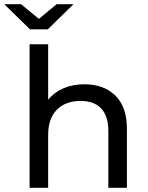

<svg xmlns="http://www.w3.org/2000/svg" viewBox="-57 -893 703 913"><path d="M491.7 -438.4C455.2 -474.3 406 -492.2 344.1 -492.2C307.3 -492.2 274 -485.8 244.3 -472.9C214.5 -460 190.4 -441.9 172 -418.6V-682.6H83.7V0H172V-251.2C172 -303.3 185.8 -343.3 213.4 -371.2C241 -399.1 278.8 -413.1 326.6 -413.1C368.9 -413.1 401.4 -401.1 424.1 -377.2C446.8 -353.3 458.2 -317.7 458.2 -270.5V0H546.5V-280.6C546.5 -349.9 528.2 -402.5 491.7 -438.4ZM292.6 -873.1H212.5L127.9 -803.2L43.2 -873.1H-36.8L85.6 -753.5H170.2Z"/></svg>

Font: Montserrat Ace
Style: Regular
Weight: 500
Designer: Julieta Ulanovsky
Foundry: Julieta Ulanovsky
Version: Version 1